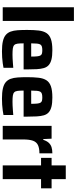

<svg xmlns="http://www.w3.org/2000/svg" viewBox="586 -1370 791 2004"><g transform="rotate(90 982.0 -367.5)"><path d="M55 0V-743H198V0Z M516 8Q452 8 410.5 -1.5Q369 -11 345 -31Q321 -51 309.5 -82Q298 -113 295 -156Q292 -199 292 -254Q292 -325 298 -375Q304 -425 324.5 -456.5Q345 -488 387.5 -503Q430 -518 504 -518Q563 -518 600.5 -508.5Q638 -499 659.5 -479.5Q681 -460 690 -429Q699 -398 701.5 -354.5Q704 -311 704 -254V-218H432Q432 -179 435 -155.5Q438 -132 449.5 -120.5Q461 -109 484.5 -105.5Q508 -102 549 -102Q567 -102 589 -103Q611 -104 636.5 -106Q662 -108 687 -110V-8Q668 -4 639.5 0Q611 4 579 6Q547 8 516 8ZM570 -281V-297Q570 -336 567.5 -359.5Q565 -383 558 -394.5Q551 -406 537.5 -409.5Q524 -413 503 -413Q480 -413 465.5 -408.5Q451 -404 444 -392.5Q437 -381 434.5 -357.5Q432 -334 432 -297H586Z M1009 8Q945 8 903.5 -1.5Q862 -11 838 -31Q814 -51 802.5 -82Q791 -113 788 -156Q785 -199 785 -254Q785 -325 791 -375Q797 -425 817.5 -456.5Q838 -488 880.5 -503Q923 -518 997 -518Q1056 -518 1093.5 -508.5Q1131 -499 1152.5 -479.5Q1174 -460 1183 -429Q1192 -398 1194.5 -354.5Q1197 -311 1197 -254V-218H925Q925 -179 928 -155.5Q931 -132 942.5 -120.5Q954 -109 977.5 -105.5Q1001 -102 1042 -102Q1060 -102 1082 -103Q1104 -104 1129.5 -106Q1155 -108 1180 -110V-8Q1161 -4 1132.5 0Q1104 4 1072 6Q1040 8 1009 8ZM1063 -281V-297Q1063 -336 1060.5 -359.5Q1058 -383 1051 -394.5Q1044 -406 1030.5 -409.5Q1017 -413 996 -413Q973 -413 958.5 -408.5Q944 -404 937 -392.5Q930 -381 927.5 -357.5Q925 -334 925 -297H1079Z M1293 0V-510H1427L1431 -423H1439Q1451 -460 1470 -480.5Q1489 -501 1516 -509.5Q1543 -518 1580 -518V-383Q1527 -383 1494.5 -368Q1462 -353 1448.5 -316Q1435 -279 1435 -211V0Z M1706 0V-400H1627V-510H1706V-658H1849V-510H1945V-400H1849V0Z"/></g></svg>

Font: Saira SemiCondensed
Style: Bold
Weight: 700
Width: 4
Designer: Hector Gatti with collaboration of the Omnibus-Type team
Foundry: Omnibus-Type
Version: Version 1.101